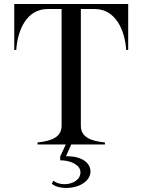

<svg xmlns="http://www.w3.org/2000/svg" viewBox="-20 -720 709 957"><path d="M619 -700H51V-471H61C68 -574 115 -675 217 -675H287V-93C287 -36 236 -17 167 -10V0H308L280 60V79C331 79 381 101 381 139C381 176 342 198 302 198C282 198 262 193 246 181L238 196C256 211 284 217 311 217C368 217 431 187 431 134C431 94 390 57 309 59L335 0H503V-10C433 -17 383 -36 383 -93V-675H452C554 -675 602 -574 609 -471H619Z"/></svg>

Font: Sprat
Style: Regular
Weight: 400
Designer: Ethan Nakache
Foundry: Collletttivo
Version: Version 2.000;Glyphs 3.2 (3217)